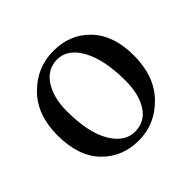

<svg xmlns="http://www.w3.org/2000/svg" viewBox="-140 -693 861 861"><g transform="rotate(-45 290.5 -263.0)"><path d="M285.2 14.6Q179.7 14.6 111.3 -56.6Q43 -127.9 43 -260.7Q43 -389.6 118.2 -465.3Q193.4 -541 297.9 -541Q404.3 -541 471.7 -469.7Q539.1 -398.4 539.1 -271.5Q539.1 -139.6 463.9 -62.5Q388.7 14.6 285.2 14.6ZM300.8 -25.4Q364.3 -25.4 398.4 -78.6Q432.6 -131.8 432.6 -216.8Q432.6 -349.6 391.1 -425.8Q349.6 -502 283.2 -502Q220.7 -502 185.1 -447.3Q149.4 -392.6 149.4 -307.6Q149.4 -171.9 192.4 -98.6Q235.4 -25.4 300.8 -25.4Z"/></g></svg>

Font: Bpmf Zihi Serif SemiBold
Style: SemiBold
Weight: 600
Foundry: But Ko
Version: Version 1.320